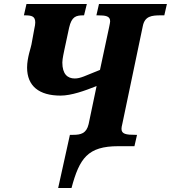

<svg xmlns="http://www.w3.org/2000/svg" viewBox="-20 -734 858 964"><path d="M272 210H339C379 61 420 0 574 0H655L668 -57H660C613 -57 590 -61 590 -87C590 -92 591 -101 595 -116L697 -603C707 -653 741 -657 788 -657H805L818 -714H477L464 -657H470C512 -657 533 -653 533 -627C533 -622 531 -613 528 -598L482 -383C406 -353 385 -340 355 -340C319 -340 293 -362 293 -420C293 -440 302 -476 303 -483L327 -595C340 -651 361 -657 400 -657H402L416 -714H113L100 -657H104C140 -657 157 -652 157 -621C157 -614 155 -600 153 -593L138 -511C137 -500 116 -445 116 -395C116 -302 176 -254 284 -254C338 -254 405 -278 465 -302L425 -111C414 -64 386 -57 347 -57H331Z"/></svg>

Font: Noto Serif SemiCondensed Extra
Style: Italic
Weight: 800
Width: 4
Italic angle: -12°
Designer: Monotype Design Team
Foundry: Monotype Imaging Inc.
Version: Version 1.901